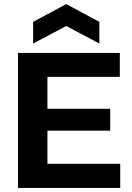

<svg xmlns="http://www.w3.org/2000/svg" viewBox="-20 -919 645 939"><path d="M68 0V-660H212V0ZM168 0V-118H568V0ZM168 -280V-387H519V-280ZM168 -543V-660H566V-543ZM142 -706V-812L304 -899L466 -812V-706L304 -792Z"/></svg>

Font: Bricolage Grotesque 18pt
Style: Bold
Weight: 700
Designer: Mathieu Triay
Foundry: Atelier Triay
Version: Version 1.000;gftools[0.9.30]